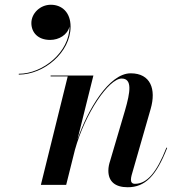

<svg xmlns="http://www.w3.org/2000/svg" viewBox="-20 -778 787 808"><path d="M112 -681C112 -642 139 -610 191 -610C228 -610 264 -631 272.5 -666.5C273 -558.5 160 -467.5 59 -467.5V-464C165 -464 277 -557.5 277 -666C277 -726 240.5 -758 194 -758C148.5 -758 112 -721.5 112 -681ZM265 -456.5 152 0H258.5L295.5 -148C338.5 -302 438 -447.5 492 -447.5C537.5 -447.5 528.5 -390.5 506 -313L443 -99.5C439.5 -89 436 -75 436 -60C436 -14.5 464 10 517.5 10C591 10 637.5 -38 683.5 -155.5L680.5 -157C639 -51 598 -4.5 548 -4.5C535 -4.5 531 -12 531 -22.5C531 -27.5 532.5 -35.5 534 -41L614 -319.5C638 -402.5 614 -469.5 530 -469.5C439 -469.5 349.5 -317 306 -191L373 -460H193V-456.5Z"/></svg>

Font: Bodoni* 48pt Medium
Style: Italic
Weight: 500
Italic angle: -13°
Version: Version 2.3